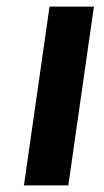

<svg xmlns="http://www.w3.org/2000/svg" viewBox="-20 -559 314 579"><path d="M186 0 263.2 -539.1H129.4L52.2 0Z"/></svg>

Font: Winston SemiBold
Style: Italic
Weight: 600
Italic angle: -8.13011°
Designer: Vernon Adams, Kim Jin-seong, David Berlow, Cristiano Sobral
Foundry: The Winston Project Authors
Version: Version 3.004